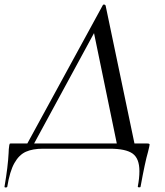

<svg xmlns="http://www.w3.org/2000/svg" viewBox="-57 -656 727 847"><path d="M401 -636Q407 -636 409 -631L541 0H463L353 -533L398 -584L81 0H51L397 -634Q399 -636 401 -636ZM-19 19Q-19 4 -16 -16Q-15 -21 -14 -22Q-13 -23 -9.5 -23Q-6 -23 -5 -23H593Q603 -23 603 -18Q603 -17 601 -7Q601 -5 596 14Q583 58 563 168Q562 171 556 170.5Q550 170 551 166Q558 130 558 99Q558 43 528 21.5Q498 0 427 0H133Q87 0 57 13.5Q27 27 6.5 63.5Q-14 100 -25 168Q-26 171 -32 171Q-38 171 -37 167Q-22 79 -19 19Z"/></svg>

Font: Cormorant Garamond Medium
Style: Italic
Weight: 500
Italic angle: -10°
Designer: Christian Thalmann (Catharsis Fonts)
Foundry: Catharsis Fonts
Version: Version 4.000